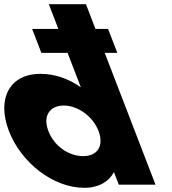

<svg xmlns="http://www.w3.org/2000/svg" viewBox="-118 -880 821 915"><path d="M35.1 -742 79.1 -628H204.1L267.2 -464C209.4 -505 143.6 -528 74.6 -528C-75.4 -528 -133.4 -406 -75.6 -256C-17.8 -106 133.8 15 283.8 15C353.8 15 401.8 -16 423.7 -58H425.7L448 0H623L381.1 -628H441.1L397.1 -742H337.1L291.7 -860H114.7L160.1 -742ZM112.4 -256C85 -327 118.8 -377 185.8 -377C251.8 -377 324 -327 351.4 -256C378.3 -186 347.6 -136 278.6 -136C206.6 -136 139.3 -186 112.4 -256Z"/></svg>

Font: Hussar
Style: BdOpOblFour
Weight: 700
Foundry: Cannot Into Space Fonts
Version: Version 2.00